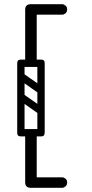

<svg xmlns="http://www.w3.org/2000/svg" viewBox="-20 -730 440 915"><path d="M105 140Q105 115 129 115H276Q284 115 292 121.5Q300 128 300 139Q300 152 292 158.5Q284 165 276 165H129Q105 165 105 140ZM105 -685Q105 -710 129 -710H276Q284 -710 292 -703.5Q300 -697 300 -686Q300 -673 292 -666.5Q284 -660 276 -660H129Q105 -660 105 -685ZM127 -414Q100 -414 100 -440V-684Q100 -710 127 -710Q155 -710 155 -684V-440Q155 -414 127 -414ZM62 -429Q62 -446 79 -446H176Q193 -446 193 -429Q193 -411 177 -411H79Q72 -411 67 -415.5Q62 -420 62 -429ZM62 -98Q62 -115 79 -115H176Q193 -115 193 -98Q193 -80 177 -80H79Q72 -80 67 -84.5Q62 -89 62 -98ZM127 165Q100 165 100 139V-86Q100 -112 127 -112Q155 -112 155 -86V139Q155 165 127 165ZM68 -278Q78 -291 91 -282L185 -216Q199 -207 188 -191Q178 -178 165 -187L71 -253Q66 -257 64.5 -264Q63 -271 68 -278ZM68 -376Q78 -389 91 -380L185 -314Q199 -305 188 -289Q178 -276 165 -285L71 -351Q66 -355 64.5 -362Q63 -369 68 -376ZM175 -80Q158 -80 158 -97V-429Q158 -446 175 -446Q193 -446 193 -430V-98Q193 -80 175 -80ZM79 -80Q62 -80 62 -97V-429Q62 -446 79 -446Q97 -446 97 -430V-98Q97 -80 79 -80Z"/></svg>

Font: Agu Display Uzo
Style: Regular
Weight: 400
Designer: Oluwaseun Badejo
Version: Version 1.103